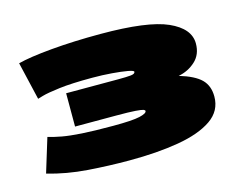

<svg xmlns="http://www.w3.org/2000/svg" viewBox="-67 -871 759 607"><g transform="rotate(-15 312.5 -568.0)"><path d="M23 -391 57 -502Q77 -496 101.5 -491.5Q126 -487 165 -484.5Q204 -482 268 -482Q330 -482 354 -487.5Q378 -493 378 -501Q378 -504 372.5 -506Q367 -508 347 -509.5Q327 -511 284 -511H150V-620H321Q348 -620 362 -621.5Q376 -623 376 -630Q376 -634 356.5 -637.5Q337 -641 306.5 -643.5Q276 -646 242 -646Q174 -646 134 -641Q94 -636 77 -631Q60 -626 60 -626L31 -750Q69 -760 142 -766.5Q215 -773 303 -773Q457 -773 522 -744Q587 -715 587 -666Q587 -630 563.5 -608.5Q540 -587 508 -581Q558 -566 579 -545Q600 -524 600 -489Q600 -442 560 -414.5Q520 -387 450 -375Q380 -363 289 -363Q222 -363 153.5 -368Q85 -373 23 -391Z"/></g></svg>

Font: Georama ExtraExtended Black
Style: Regular
Weight: 900
Width: 8
Designer: Jean-Baptiste Levee
Foundry: Production Type
Version: Version 1.000